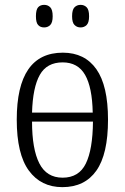

<svg xmlns="http://www.w3.org/2000/svg" viewBox="-20 -761 514 791"><path d="M237 10Q149 10 99 -58Q49 -126 49 -268Q49 -544 239 -544Q329 -544 377 -476Q425 -408 425 -268Q425 -126 377 -58Q329 10 237 10ZM362 -297Q360 -401 330.5 -452.5Q301 -504 238 -504Q173 -504 144 -452.5Q115 -401 112 -297ZM238 -29Q305 -29 333.5 -87Q362 -145 363 -260H112Q112 -147 142 -88Q172 -29 238 -29ZM312 -648Q297 -648 287 -658Q277 -668 277 -694Q277 -721 287 -731Q297 -741 312 -741Q327 -741 337 -731Q347 -721 347 -694Q347 -668 337 -658Q327 -648 312 -648ZM162 -648Q146 -648 137 -658Q128 -668 128 -694Q128 -721 137 -731Q146 -741 162 -741Q177 -741 187 -731Q197 -721 197 -694Q197 -668 187 -658Q177 -648 162 -648Z"/></svg>

Font: Noto Serif Condensed Light
Style: Regular
Weight: 300
Width: 3
Designer: Monotype Design Team
Foundry: Monotype Imaging Inc.
Version: Version 2.013